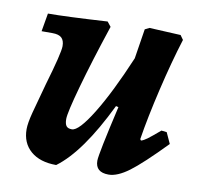

<svg xmlns="http://www.w3.org/2000/svg" viewBox="-61 -528 628 603"><g transform="rotate(10 253.5 -226.0)"><path d="M495 -116Q424 -43 387 -15.5Q350 12 322 12Q280 12 280 -25Q280 -46 316 -202L308 -204Q231 -45 155 11Q103 11 73.5 -14.5Q44 -40 44 -84Q44 -103 53 -137.5Q62 -172 79 -233Q110 -338 110 -360Q110 -378 101 -386.5Q92 -395 72 -395H37L47 -453Q104 -453 236 -461L248 -446Q209 -329 185 -243Q161 -157 161 -137Q161 -122 166 -115Q171 -108 184 -108Q206 -108 248.5 -177Q291 -246 340 -362L355 -457L369 -464L469 -459L479 -445Q456 -372 434 -278.5Q412 -185 401 -115L404 -111Q412 -113 423.5 -121.5Q435 -130 462 -153L479 -151Z"/></g></svg>

Font: Alegreya
Style: Bold Italic
Weight: 700
Italic angle: -7°
Designer: Juan Pablo del Peral
Foundry: Huerta Tipografica
Version: Version 2.007; ttfautohint (v1.6)